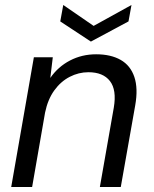

<svg xmlns="http://www.w3.org/2000/svg" viewBox="-20 -751 617 771"><path d="M25 0 116 -521H192L182 -438Q213 -483 261 -508Q309 -533 366 -533Q425 -533 464.5 -510.5Q504 -488 519.5 -442Q535 -396 523 -328L465 0H381L437 -319Q449 -390 421.5 -425.5Q394 -461 335 -461Q296 -461 260 -442.5Q224 -424 198 -388Q172 -352 161 -299L109 0ZM508 -731 496 -665 345 -584 222 -665 234 -731 356 -647Z"/></svg>

Font: DM Sans 10pt
Style: Italic
Weight: 400
Italic angle: -10°
Version: Version 4.004;gftools[0.9.30]